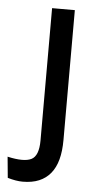

<svg xmlns="http://www.w3.org/2000/svg" viewBox="-90 -550 396 765"><g transform="rotate(5 108.5 -167.5)"><path d="M30 182Q17 182 2 179.5Q-13 177 -30 172L-38 88Q28 103 57.5 88.5Q87 74 87 12V-517H178V2Q178 47 169 80.5Q160 114 141.5 136.5Q123 159 95.5 170.5Q68 182 30 182Z"/></g></svg>

Font: Bricolage Grotesque 18pt
Style: Regular
Weight: 400
Version: Version 1.001;gftools[0.9.33.dev8+g029e19f]